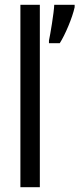

<svg xmlns="http://www.w3.org/2000/svg" viewBox="-20 -873 331 800"><path d="M146 -93V-853H65V-93ZM291 -843V-853H206C205 -821 189 -726 184 -704V-693H229C251 -727 282 -800 291 -843Z"/></svg>

Font: Noto Sans Kannada UI ExtraCondensed
Style: Regular
Weight: 400
Width: 2
Designer: Jelle Bosma - Monotype Design Team
Foundry: Monotype Imaging Inc.
Version: Version 2.005